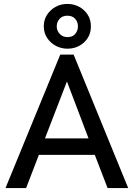

<svg xmlns="http://www.w3.org/2000/svg" viewBox="-20 -958 681 978"><path d="M8 0 287 -680H355L633 0H528L463 -169H178L113 0ZM209 -253H431L321 -543ZM323 -710Q292 -710 264.5 -724.5Q237 -739 220 -765Q203 -791 203 -824Q203 -857 219.5 -882.5Q236 -908 263 -923Q290 -938 323 -938Q356 -938 383 -923.5Q410 -909 426.5 -883.5Q443 -858 443 -824Q443 -774 408 -742Q373 -710 323 -710ZM324 -769Q350 -769 363.5 -785.5Q377 -802 377 -824Q377 -846 363 -862Q349 -878 323 -878Q298 -878 283.5 -862Q269 -846 269 -824Q269 -802 284 -785.5Q299 -769 324 -769Z"/></svg>

Font: Teachers Medium
Style: Regular
Weight: 500
Designer: Alfredo Marco Pradil, Chank Diesel
Version: Version 1.001